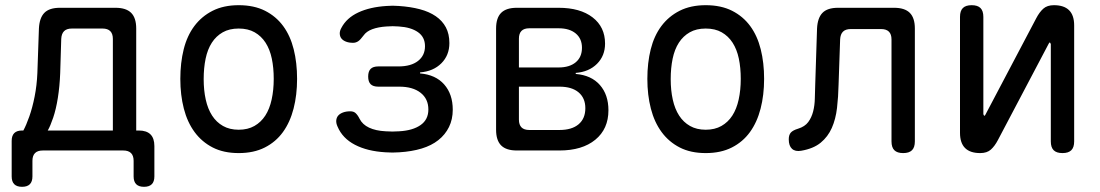

<svg xmlns="http://www.w3.org/2000/svg" viewBox="-20 -580 4240 740"><path d="M65 140Q45 140 35 130Q25 120 25 100V-37Q25 -57 35 -67Q45 -77 65 -77H70Q81 -97 93 -131Q105 -165 113.5 -208Q122 -251 124 -298L130 -470Q132 -511 151 -530.5Q170 -550 211 -550H425Q466 -550 485.5 -530.5Q505 -511 505 -470V-77H515Q545 -77 560 -62Q575 -47 575 -17V100Q575 120 565 130Q555 140 535 140Q515 140 505 130Q495 120 495 100V40Q495 20 485 10Q475 0 455 0H145Q125 0 115 10Q105 20 105 40V100Q105 120 95 130Q85 140 65 140ZM415 -430Q415 -450 405 -460Q395 -470 375 -470H257Q237 -470 227 -460Q217 -450 216 -430L212 -298Q210 -247 203 -203Q196 -159 185 -126.5Q174 -94 164 -77H415Z M900 10Q842 10 800 -11.5Q758 -33 730 -71Q702 -109 688.5 -161.5Q675 -214 675 -276Q675 -338 688 -390Q701 -442 729 -479.5Q757 -517 799.5 -538.5Q842 -560 900 -560Q959 -560 1001.5 -538.5Q1044 -517 1071.5 -479.5Q1099 -442 1112 -390Q1125 -338 1125 -276Q1125 -214 1111.5 -161.5Q1098 -109 1070.5 -71Q1043 -33 1000.5 -11.5Q958 10 900 10ZM900 -80Q935 -80 960.5 -94.5Q986 -109 1002.5 -134.5Q1019 -160 1027 -196.5Q1035 -233 1035 -276Q1035 -319 1027.5 -354.5Q1020 -390 1003.5 -415.5Q987 -441 961.5 -455.5Q936 -470 900 -470Q864 -470 838.5 -455.5Q813 -441 796.5 -415.5Q780 -390 772.5 -354Q765 -318 765 -275Q765 -232 773 -196Q781 -160 797.5 -134.5Q814 -109 839.5 -94.5Q865 -80 900 -80Z M1296 -473Q1316 -511 1361 -532Q1406 -553 1470 -557Q1482 -558 1493.5 -558Q1505 -558 1517 -557Q1562 -554 1598 -544.5Q1634 -535 1659.5 -517.5Q1685 -500 1698.5 -474.5Q1712 -449 1712 -414Q1712 -367 1681 -336Q1650 -305 1599 -301V-297Q1659 -292 1692 -254.5Q1725 -217 1725 -157Q1725 -120 1710.5 -90.5Q1696 -61 1669.5 -40Q1643 -19 1605 -7.5Q1567 4 1519 7Q1506 8 1492.5 8Q1479 8 1466 7Q1396 3 1348 -22Q1300 -47 1281 -92Q1275 -105 1276 -116Q1277 -127 1283.5 -134.5Q1290 -142 1302 -146.5Q1314 -151 1330 -151Q1336 -151 1341 -149.5Q1346 -148 1350 -144.5Q1354 -141 1358 -135.5Q1362 -130 1366 -122Q1377 -100 1402.5 -88Q1428 -76 1466 -74Q1479 -73 1492.5 -73Q1506 -73 1519 -74Q1571 -77 1601 -98Q1631 -119 1631 -158Q1631 -199 1601 -222.5Q1571 -246 1519 -246H1438Q1418 -246 1408.5 -255.5Q1399 -265 1399 -285Q1399 -305 1408.5 -314.5Q1418 -324 1438 -324H1516Q1564 -324 1591 -345Q1618 -366 1618 -402Q1618 -437 1591 -456Q1564 -475 1517 -478Q1505 -479 1493.5 -479Q1482 -479 1470 -478Q1438 -476 1415 -467.5Q1392 -459 1381 -443Q1375 -435 1370 -429.5Q1365 -424 1360.5 -421Q1356 -418 1351 -416.5Q1346 -415 1341 -415Q1325 -415 1313.5 -419.5Q1302 -424 1296 -431.5Q1290 -439 1289.5 -450Q1289 -461 1296 -473Z M1972 0Q1931 0 1911.5 -19.5Q1892 -39 1892 -80V-470Q1892 -511 1911.5 -530.5Q1931 -550 1972 -550H2133Q2216 -550 2264 -513Q2312 -476 2312 -412Q2312 -365 2281 -334Q2250 -303 2199 -299V-295Q2259 -290 2292 -252.5Q2325 -215 2325 -155Q2325 -83 2274.5 -41.5Q2224 0 2136 0ZM1980 -246V-119Q1980 -99 1990 -89Q2000 -79 2020 -79H2136Q2184 -79 2210 -101Q2236 -123 2236 -163Q2236 -202 2210 -224Q2184 -246 2136 -246ZM2020 -471Q2000 -471 1990 -461Q1980 -451 1980 -431V-320H2133Q2175 -320 2199 -340Q2223 -360 2223 -396Q2223 -431 2199 -451Q2175 -471 2133 -471Z M2700 10Q2642 10 2600 -11.5Q2558 -33 2530 -71Q2502 -109 2488.5 -161.5Q2475 -214 2475 -276Q2475 -338 2488 -390Q2501 -442 2529 -479.5Q2557 -517 2599.5 -538.5Q2642 -560 2700 -560Q2759 -560 2801.5 -538.5Q2844 -517 2871.5 -479.5Q2899 -442 2912 -390Q2925 -338 2925 -276Q2925 -214 2911.5 -161.5Q2898 -109 2870.5 -71Q2843 -33 2800.5 -11.5Q2758 10 2700 10ZM2700 -80Q2735 -80 2760.5 -94.5Q2786 -109 2802.5 -134.5Q2819 -160 2827 -196.5Q2835 -233 2835 -276Q2835 -319 2827.5 -354.5Q2820 -390 2803.5 -415.5Q2787 -441 2761.5 -455.5Q2736 -470 2700 -470Q2664 -470 2638.5 -455.5Q2613 -441 2596.5 -415.5Q2580 -390 2572.5 -354Q2565 -318 2565 -275Q2565 -232 2573 -196Q2581 -160 2597.5 -134.5Q2614 -109 2639.5 -94.5Q2665 -80 2700 -80Z M3129 -470Q3131 -511 3150 -530.5Q3169 -550 3210 -550H3426Q3467 -550 3486.5 -530.5Q3506 -511 3506 -470V-35Q3506 -12 3495 -1Q3484 10 3461 10Q3438 10 3427 -1Q3416 -12 3416 -35V-428Q3416 -448 3406 -458Q3396 -468 3376 -468H3259Q3239 -468 3229 -458Q3219 -448 3218 -428L3212 -254Q3211 -207 3206 -164Q3201 -121 3186 -87Q3171 -53 3143 -30Q3115 -7 3068 1Q3045 5 3032.5 -6.5Q3020 -18 3020 -43Q3020 -60 3028 -69Q3036 -78 3056 -84Q3082 -92 3095 -109.5Q3108 -127 3114 -150.5Q3120 -174 3120.5 -201Q3121 -228 3122 -254Z M3680 -68V-515Q3680 -538 3691 -549Q3702 -560 3725 -560Q3748 -560 3759 -549Q3770 -538 3770 -515V-140Q3772 -134 3774 -134Q3776 -134 3776.5 -135.5Q3777 -137 3779 -140L3974 -510Q3986 -533 4001 -546.5Q4016 -560 4042 -560Q4081 -560 4100.5 -540.5Q4120 -521 4120 -482V-35Q4120 -12 4109 -1Q4098 10 4075 10Q4052 10 4041 -1Q4030 -12 4030 -35V-410Q4028 -416 4026 -416Q4024 -416 4023.5 -414.5Q4023 -413 4021 -410L3826 -40Q3814 -17 3799 -3.5Q3784 10 3758 10Q3719 10 3699.5 -9.5Q3680 -29 3680 -68Z"/></svg>

Font: Maple Mono Normal
Style: Regular
Weight: 400
Monospace: yes
Designer: subframe7536
Version: Version 7.000